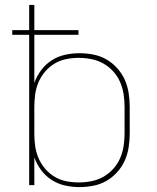

<svg xmlns="http://www.w3.org/2000/svg" viewBox="-20 -755 640 783"><path d="M304 8Q274 8 245 1.5Q216 -5 191 -21Q166 -37 148 -61Q130 -85 120 -113V0H99V-613H30V-632H99V-735H120V-632H300V-613H120V-417Q130 -445 148 -469Q166 -493 191 -509Q216 -525 245 -531.5Q274 -538 304 -538Q332 -538 360.5 -532.5Q389 -527 413.5 -513Q438 -499 457.5 -477.5Q477 -456 488.5 -430.5Q500 -405 504.5 -376.5Q509 -348 509 -320V-210Q509 -182 504.5 -153.5Q500 -125 488.5 -99.5Q477 -74 457.5 -52.5Q438 -31 413.5 -17Q389 -3 360.5 2.5Q332 8 304 8ZM301 -11Q327 -11 352.5 -16Q378 -21 400.5 -33.5Q423 -46 441 -65.5Q459 -85 469.5 -109Q480 -133 484 -158.5Q488 -184 488 -210V-320Q488 -346 484 -371.5Q480 -397 469.5 -421Q459 -445 441 -464.5Q423 -484 400.5 -496.5Q378 -509 352.5 -514Q327 -519 301 -519Q275 -519 250 -514Q225 -509 203 -496Q181 -483 164 -463Q147 -443 137 -419.5Q127 -396 123.5 -371Q120 -346 120 -320V-210Q120 -184 123.5 -159Q127 -134 137 -110.5Q147 -87 164 -67Q181 -47 203 -34Q225 -21 250 -16Q275 -11 301 -11Z"/></svg>

Font: Iosevka Curly Thin Extended
Style: Regular
Weight: 100
Width: 7
Monospace: yes
Designer: Belleve Invis
Foundry: Belleve Invis
Version: Version 11.1.0; ttfautohint (v1.8.3)